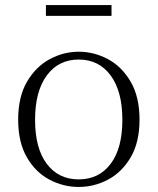

<svg xmlns="http://www.w3.org/2000/svg" viewBox="-20 -727 625 761"><path d="M292 14Q231 14 176 -15Q121 -44 86.5 -103.5Q52 -163 52 -253Q52 -343 87 -403Q122 -463 177 -492.5Q232 -522 292 -522Q353 -522 408 -492.5Q463 -463 498 -403Q533 -343 533 -253Q533 -163 498 -103.5Q463 -44 408 -15Q353 14 292 14ZM292 -16Q372 -16 418.5 -77.5Q465 -139 465 -252Q465 -365 418.5 -428Q372 -491 292 -491Q212 -491 165.5 -428Q119 -365 119 -252Q119 -139 165.5 -77.5Q212 -16 292 -16ZM162 -664V-707H422V-664Z"/></svg>

Font: Noto Serif JP ExtraLight
Style: Regular
Weight: 200
Designer: Ryoko NISHIZUKA  (kana & ideographs); Frank Grießhammer (Latin, Greek & Cyrillic); Wenlong ZHANG  (bopomofo); Sandoll Co
Foundry: Adobe
Version: Version 2.002-H1;hotconv 1.1.0;makeotfexe 2.6.0